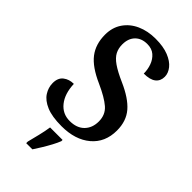

<svg xmlns="http://www.w3.org/2000/svg" viewBox="-285 -800 1097 1097"><g transform="rotate(45 263.5 -251.5)"><path d="M246 10Q169 10 123 -9.5Q77 -29 56.5 -61Q36 -93 36 -129Q36 -171 62 -191Q88 -211 125 -211Q128 -134 164 -89Q200 -44 258 -44Q315 -44 346.5 -76Q378 -108 378 -160Q378 -214 340.5 -246.5Q303 -279 225 -314Q132 -355 92 -407Q52 -459 52 -536Q52 -594 81 -636.5Q110 -679 160 -701.5Q210 -724 273 -724Q336 -724 378.5 -707Q421 -690 442.5 -663Q464 -636 464 -607Q464 -573 440 -554Q416 -535 366 -535Q366 -568 355 -598.5Q344 -629 321 -649Q298 -669 261 -669Q215 -669 188 -641.5Q161 -614 161 -566Q161 -534 174 -509Q187 -484 220 -461Q253 -438 312 -412Q403 -372 445.5 -322.5Q488 -273 488 -197Q488 -101 422 -45.5Q356 10 246 10ZM172 208Q180 177 190 136Q200 95 205 61H306V71Q298 92 283.5 119Q269 146 252.5 173Q236 200 222 221H172Z"/></g></svg>

Font: Noto Serif Hebrew SemiCondensed SemiBold
Style: Regular
Weight: 600
Width: 4
Designer: Monotype Design Team
Foundry: Monotype Imaging Inc.
Version: Version 2.004; ttfautohint (v1.8.4.7-5d5b)